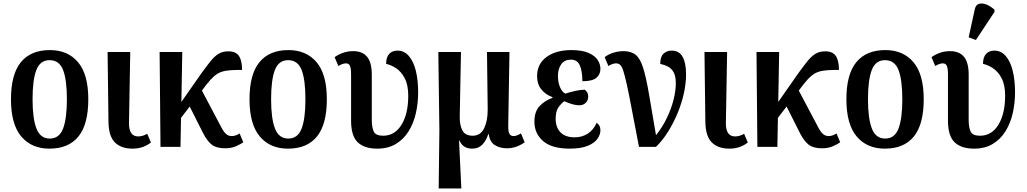

<svg xmlns="http://www.w3.org/2000/svg" viewBox="-20 -830 5804 1085"><path d="M259 10Q158 10 100 -59Q42 -128 42 -269Q42 -410 98 -478.5Q154 -547 262 -547Q363 -547 421 -478.5Q479 -410 479 -269Q479 -128 423.5 -59Q368 10 259 10ZM261 -47Q315 -47 336.5 -103.5Q358 -160 358 -269Q358 -379 336.5 -434.5Q315 -490 260 -490Q207 -490 185.5 -434.5Q164 -379 164 -269Q164 -160 186 -103.5Q208 -47 261 -47Z M729 10Q665 10 629.5 -25Q594 -60 593 -142L588 -536H716L709 -138Q707 -59 761 -59Q786 -59 812 -74L833 -25Q815 -10 788.5 0Q762 10 729 10Z M887 0 882 -536H1010L1005 -254L1114 -410Q1145 -453 1168 -482Q1191 -511 1214.5 -525.5Q1238 -540 1270 -540Q1313 -540 1330.5 -513.5Q1348 -487 1348 -435Q1308 -435 1280 -433Q1252 -431 1230.5 -423.5Q1209 -416 1189 -398.5Q1169 -381 1145 -350L1121 -318L1230 -112Q1244 -85 1257.5 -73Q1271 -61 1290 -61Q1301 -61 1312.5 -65Q1324 -69 1334 -76L1355 -26Q1340 -15 1313.5 -3.5Q1287 8 1253 8Q1204 8 1178 -11.5Q1152 -31 1128 -77L1052 -228L1003 -164L1000 0Z M1607 10Q1506 10 1448 -59Q1390 -128 1390 -269Q1390 -410 1446 -478.5Q1502 -547 1610 -547Q1711 -547 1769 -478.5Q1827 -410 1827 -269Q1827 -128 1771.5 -59Q1716 10 1607 10ZM1609 -47Q1663 -47 1684.5 -103.5Q1706 -160 1706 -269Q1706 -379 1684.5 -434.5Q1663 -490 1608 -490Q1555 -490 1533.5 -434.5Q1512 -379 1512 -269Q1512 -160 1534 -103.5Q1556 -47 1609 -47Z M2112 10Q2039 10 2001.5 -26Q1964 -62 1964 -148V-408Q1964 -444 1957.5 -458Q1951 -472 1935 -472Q1917 -472 1892 -457L1871 -507Q1890 -521 1917 -531Q1944 -541 1976 -541Q2028 -541 2054.5 -509Q2081 -477 2081 -408V-153Q2081 -109 2092.5 -86Q2104 -63 2145 -63Q2211 -63 2249 -125Q2287 -187 2287 -289Q2287 -350 2267 -388Q2247 -426 2217.5 -445Q2188 -464 2162 -469Q2162 -507 2179.5 -525.5Q2197 -544 2226 -544Q2264 -544 2290.5 -513.5Q2317 -483 2330 -429.5Q2343 -376 2343 -308Q2343 -247 2330 -190Q2317 -133 2289 -88Q2261 -43 2217 -16.5Q2173 10 2112 10Z M2459 235 2463 -94 2457 -536H2585L2578 -172Q2577 -123 2593 -93Q2609 -63 2651 -63Q2695 -63 2715.5 -104.5Q2736 -146 2736 -210L2732 -536H2859L2852 -118Q2852 -84 2859.5 -72.5Q2867 -61 2882 -61Q2892 -61 2903 -65.5Q2914 -70 2924 -76L2945 -26Q2898 8 2845 8Q2806 8 2777 -9.5Q2748 -27 2742 -72H2739Q2728 -36 2706 -13Q2684 10 2648 10Q2623 10 2605 -1Q2587 -12 2576 -36H2574L2587 235Z M3199 10Q3099 10 3049.5 -32.5Q3000 -75 3000 -142Q3000 -201 3030.5 -232Q3061 -263 3102 -277V-281Q3063 -295 3039 -325Q3015 -355 3015 -399Q3015 -469 3068.5 -508Q3122 -547 3209 -547Q3270 -547 3306 -531Q3342 -515 3357.5 -491Q3373 -467 3373 -441Q3373 -410 3350.5 -390.5Q3328 -371 3271 -371Q3271 -426 3257 -459.5Q3243 -493 3206 -493Q3171 -493 3152 -467.5Q3133 -442 3133 -401Q3133 -363 3145.5 -335.5Q3158 -308 3175 -301Q3203 -310 3232 -316.5Q3261 -323 3285 -323Q3292 -318 3298 -308.5Q3304 -299 3304 -283Q3304 -263 3290 -249Q3276 -235 3254 -235Q3236 -235 3214.5 -241Q3193 -247 3169 -258Q3153 -247 3136.5 -224.5Q3120 -202 3120 -159Q3120 -111 3147 -82.5Q3174 -54 3228 -54Q3269 -54 3301 -74.5Q3333 -95 3352 -136Q3361 -130 3367 -119.5Q3373 -109 3373 -94Q3373 -70 3356.5 -46Q3340 -22 3301.5 -6Q3263 10 3199 10Z M3591 0Q3566 -128 3550 -213.5Q3534 -299 3522.5 -351Q3511 -403 3502.5 -429Q3494 -455 3484.5 -463.5Q3475 -472 3461 -472Q3443 -472 3418 -457L3397 -507Q3419 -524 3447.5 -532.5Q3476 -541 3503 -541Q3547 -541 3572.5 -520Q3598 -499 3614.5 -446.5Q3631 -394 3647 -301Q3663 -208 3687 -66Q3724 -112 3749 -164.5Q3774 -217 3786.5 -267.5Q3799 -318 3799 -359Q3799 -399 3787 -421Q3775 -443 3755 -453.5Q3735 -464 3711 -469Q3711 -509 3729.5 -526.5Q3748 -544 3775 -544Q3818 -544 3837.5 -509Q3857 -474 3857 -409Q3857 -360 3845 -304.5Q3833 -249 3810 -193Q3787 -137 3756 -87Q3725 -37 3687 0Z M4102 10Q4038 10 4002.5 -25Q3967 -60 3966 -142L3961 -536H4089L4082 -138Q4080 -59 4134 -59Q4159 -59 4185 -74L4206 -25Q4188 -10 4161.5 0Q4135 10 4102 10Z M4260 0 4255 -536H4383L4378 -254L4487 -410Q4518 -453 4541 -482Q4564 -511 4587.5 -525.5Q4611 -540 4643 -540Q4686 -540 4703.5 -513.5Q4721 -487 4721 -435Q4681 -435 4653 -433Q4625 -431 4603.5 -423.5Q4582 -416 4562 -398.5Q4542 -381 4518 -350L4494 -318L4603 -112Q4617 -85 4630.5 -73Q4644 -61 4663 -61Q4674 -61 4685.5 -65Q4697 -69 4707 -76L4728 -26Q4713 -15 4686.5 -3.5Q4660 8 4626 8Q4577 8 4551 -11.5Q4525 -31 4501 -77L4425 -228L4376 -164L4373 0Z M4980 10Q4879 10 4821 -59Q4763 -128 4763 -269Q4763 -410 4819 -478.5Q4875 -547 4983 -547Q5084 -547 5142 -478.5Q5200 -410 5200 -269Q5200 -128 5144.5 -59Q5089 10 4980 10ZM4982 -47Q5036 -47 5057.5 -103.5Q5079 -160 5079 -269Q5079 -379 5057.5 -434.5Q5036 -490 4981 -490Q4928 -490 4906.5 -434.5Q4885 -379 4885 -269Q4885 -160 4907 -103.5Q4929 -47 4982 -47Z M5485 10Q5412 10 5374.5 -26Q5337 -62 5337 -148V-408Q5337 -444 5330.5 -458Q5324 -472 5308 -472Q5290 -472 5265 -457L5244 -507Q5263 -521 5290 -531Q5317 -541 5349 -541Q5401 -541 5427.5 -509Q5454 -477 5454 -408V-153Q5454 -109 5465.5 -86Q5477 -63 5518 -63Q5584 -63 5622 -125Q5660 -187 5660 -289Q5660 -350 5640 -388Q5620 -426 5590.5 -445Q5561 -464 5535 -469Q5535 -507 5552.5 -525.5Q5570 -544 5599 -544Q5637 -544 5663.5 -513.5Q5690 -483 5703 -429.5Q5716 -376 5716 -308Q5716 -247 5703 -190Q5690 -133 5662 -88Q5634 -43 5590 -16.5Q5546 10 5485 10ZM5495 -604 5454 -619 5488 -775Q5493 -802 5511.5 -808Q5530 -814 5554 -804.5Q5578 -795 5600 -775V-763Z"/></svg>

Font: Noto Serif Condensed SemiBold
Style: Regular
Weight: 600
Width: 3
Designer: Monotype Design Team
Foundry: Monotype Imaging Inc.
Version: Version 2.013